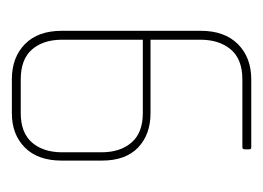

<svg xmlns="http://www.w3.org/2000/svg" viewBox="-80 -364 444 324"><g transform="rotate(-90 142.0 -202.0)"><path d="M170 0H55Q52 0 52 -4V-11Q52 -13 53 -14Q54 -15 55 -15H170Q204 -15 220.5 -34.5Q237 -54 237 -86V-170H113Q77 -170 55 -191Q33 -212 33 -252V-320Q33 -360 55 -382Q77 -404 113 -404H170Q207 -404 229.5 -382Q252 -360 252 -320V-85Q252 -45 229.5 -22.5Q207 0 170 0ZM237 -319Q237 -351 220.5 -370Q204 -389 170 -389H113Q80 -389 63.5 -370Q47 -351 47 -319V-253Q47 -221 63.5 -202Q80 -183 113 -183H237Z"/></g></svg>

Font: Chathura Thin
Style: Regular
Weight: 250
Designer: Appaji Ambarisha Darbha
Foundry: Aditya Fonts
Version: Version 1.002 2016